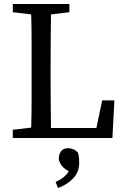

<svg xmlns="http://www.w3.org/2000/svg" viewBox="-20 -690 636 960"><path d="M44 -629V-670H327V-629L235 -618Q234 -554 233.5 -489Q233 -424 233 -359V-290Q233 -237 233.5 -175.5Q234 -114 235 -50H462L491 -188H552L542 0H44V-41L136 -52Q138 -117 138 -181Q138 -245 138 -309V-359Q138 -424 138 -489Q138 -554 136 -618ZM376 125Q376 171 344.5 203Q313 235 270 250L258 220Q306 198 324 166Q297 152 285.5 134Q274 116 274 103Q274 81 285.5 66Q297 51 322 51Q334 51 346 56Q358 61 370 73Q374 88 375 100Q376 112 376 125Z"/></svg>

Font: Source Serif 4
Style: Regular
Weight: 400
Designer: Frank Grießhammer
Foundry: Adobe
Version: Version 4.005;hotconv 1.1.0;makeotfexe 2.6.0